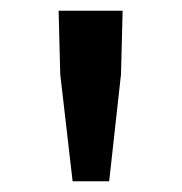

<svg xmlns="http://www.w3.org/2000/svg" viewBox="-20 -795 338 357"><path d="M115 -458 92 -657 89 -775H208L205 -657L183 -458Z"/></svg>

Font: Noto Sans KR Thin Medium
Style: Regular
Weight: 500
Version: Version 2.004-H2;hotconv 1.0.118;makeotfexe 2.5.65603